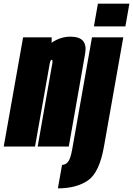

<svg xmlns="http://www.w3.org/2000/svg" viewBox="-66 -805 730 1055"><path d="M-45.5 0 61 -600H218L217.5 -570Q265.5 -603.5 321 -603.5Q371.5 -603.5 391 -579Q409.5 -556 402 -512Q386 -420.5 368.5 -320.5L312 0H141L197 -318.5Q217 -431.5 221 -454Q224.5 -473.5 219.5 -476Q219 -476.5 218 -476.5Q211 -476.5 207 -454Q203.5 -433.5 195 -386.5L126.5 0ZM252 230 275 101Q294 101 307.8 84.5Q321.5 68 331 14L439.5 -600H611.5L505.5 -1Q480.5 143 417.2 186.5Q354 230 252 230ZM472 -785H645L623 -660H450Z"/></svg>

Font: Anybody UltraCondensed Black
Style: Italic
Weight: 900
Width: 1
Italic angle: -10°
Designer: Tyler Finck
Foundry: Etcetera Type Company
Version: Version 1.010; ttfautohint (v1.8.3) -l 8 -r 50 -G 200 -x 14 